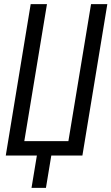

<svg xmlns="http://www.w3.org/2000/svg" viewBox="-20 -755 541 932"><path d="M133 157 159 0H8L129 -735H208L98 -70H312L422 -735H501L380 0H229L203 157Z"/></svg>

Font: Iosevka Fixed
Style: Italic
Weight: 400
Italic angle: -9°
Monospace: yes
Designer: Belleve Invis
Foundry: Belleve Invis
Version: Version 33.2.4